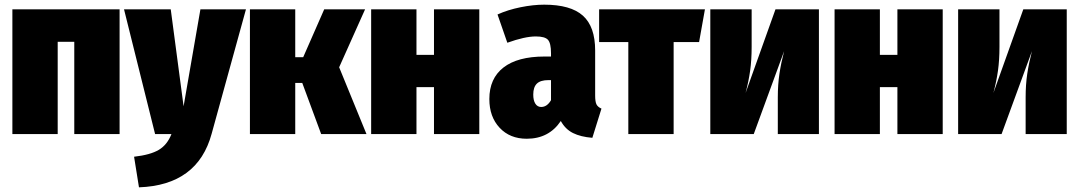

<svg xmlns="http://www.w3.org/2000/svg" viewBox="-20 -574 4621 822"><path d="M298 0V-395H227V0H33V-534H492V0Z M886 -1Q826 219 575 228L554 97Q624 89 660 67.5Q696 46 714 0H644L511 -534H711L766 -119L838 -534H1033Z M1543 -534 1432 -286 1549 0H1355L1274 -219H1244V0H1050V-534H1244V-329H1278L1368 -534Z M1838 0V-201H1763V0H1569V-534H1763V-339H1838V-534H2032V0Z M2555 -109 2516 16Q2466 12 2433 -4.5Q2400 -21 2381 -56Q2330 20 2235 20Q2163 20 2119 -27Q2075 -74 2075 -150Q2075 -238 2135.5 -285Q2196 -332 2311 -332H2339V-346Q2339 -389 2326 -403.5Q2313 -418 2274 -418Q2227 -418 2152 -391L2110 -512Q2154 -532 2208.5 -543Q2263 -554 2310 -554Q2423 -554 2475.5 -507Q2528 -460 2528 -358V-165Q2528 -139 2533.5 -127.5Q2539 -116 2555 -109ZM2339 -145V-231H2328Q2294 -231 2278.5 -216Q2263 -201 2263 -169Q2263 -144 2272 -130Q2281 -116 2297 -116Q2322 -116 2339 -145Z M2998 -534 2973 -394H2864V0H2670V-394H2545V-534Z M3486 0H3310V-157Q3310 -212 3317 -258.5Q3324 -305 3337 -355L3207 0H3021V-534H3198V-373Q3198 -317 3191.5 -271Q3185 -225 3172 -176L3300 -534H3486Z M3822 0V-201H3747V0H3553V-534H3747V-339H3822V-534H4016V0Z M4547 0H4371V-157Q4371 -212 4378 -258.5Q4385 -305 4398 -355L4268 0H4082V-534H4259V-373Q4259 -317 4252.5 -271Q4246 -225 4233 -176L4361 -534H4547Z"/></svg>

Font: Fira Sans Condensed Black
Style: Regular
Weight: 900
Width: 3
Designer: Carrois Corporate & Edenspiekermann AG
Foundry: Carrois Corporate GbR & Edenspiekermann AG
Version: Version 4.203